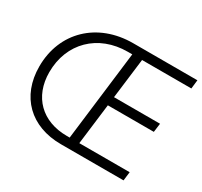

<svg xmlns="http://www.w3.org/2000/svg" viewBox="-150 -929 1189 1130"><g transform="rotate(30 445.0 -364.0)"><path d="M382.3 0H807.6L814.9 -59.6H472.7L506.8 -336.4H819.3L827.1 -396H514.2L547.9 -668H882.8L889.6 -727.5H453.6C211.4 -727.5 43 -565.4 43 -333.5C43 -129.9 176.3 0 382.3 0ZM110.8 -333.5C110.8 -530.3 250 -668 451.7 -668H481.4L407.2 -59.6H387.7C219.7 -59.6 110.8 -166.5 110.8 -333.5Z"/></g></svg>

Font: Guggenheim Sans Display Light
Style: Italic
Weight: 300
Italic angle: -7°
Designer: Modified by Tom Baber under direction of Pentagram Design 2023
Foundry: rsms
Version: Version 1.001;Glyphs 3.1.2 (3151)